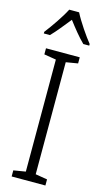

<svg xmlns="http://www.w3.org/2000/svg" viewBox="-142 -990 554 1033"><g transform="rotate(15 134.5 -473.5)"><path d="M162 -947H107C85 -903 39 -837 8 -797V-788H42C70 -816 105 -861 135 -898C164 -860 197 -818 228 -788H261V-797C234 -830 185 -901 162 -947ZM228 0V-34L162 -45V-669L228 -680V-714H40V-680L107 -669V-45L40 -34V0Z"/></g></svg>

Font: Noto Sans Gujarati Condensed Light
Style: Regular
Weight: 300
Width: 3
Designer: Jelle Bosma - Monotype Design Team, Universal Thirst
Foundry: Monotype Imaging Inc.
Version: Version 2.106